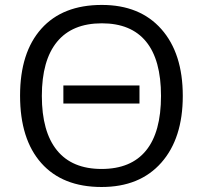

<svg xmlns="http://www.w3.org/2000/svg" viewBox="-20 -745 819 775"><path d="M235.8 -399.9H543V-327.1H235.8ZM717.8 -357.9Q717.8 -186.5 631.1 -88.4Q544.4 9.8 390.1 9.8Q232.4 9.8 146.7 -86.7Q61 -183.1 61 -358.9Q61 -533.2 147 -629.2Q232.9 -725.1 391.1 -725.1Q544.9 -725.1 631.3 -627.4Q717.8 -529.8 717.8 -357.9ZM148.9 -357.9Q148.9 -213.4 210 -138.2Q271 -63 390.1 -63Q508.8 -63 569.3 -137.2Q629.9 -211.4 629.9 -357.9Q629.9 -503.4 569.6 -577.1Q509.3 -650.9 391.1 -650.9Q271.5 -650.9 210.2 -576.2Q148.9 -501.5 148.9 -357.9Z"/></svg>

Font: Open Sans ACDW
Style: acdw
Weight: 400
Foundry: Ascender Corporation
Version: Version 1.10